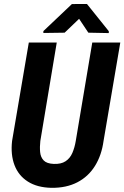

<svg xmlns="http://www.w3.org/2000/svg" viewBox="-20 -922 617 953"><path d="M438 -710.9H577.1L494.1 -223.1Q484.4 -151.4 451.4 -98.4Q418.5 -45.4 363.8 -17.1Q309.1 11.2 234.9 10.3Q164.6 8.8 118.2 -20.8Q71.8 -50.3 52 -102.3Q32.2 -154.3 40 -222.7L123 -710.9H261.7L180.2 -222.2Q176.8 -192.9 179.2 -167.2Q181.6 -141.6 196.8 -125.7Q211.9 -109.9 246.6 -108.4Q283.2 -106.9 305.4 -121.6Q327.6 -136.2 339.1 -162.8Q350.6 -189.5 356 -222.2ZM411.6 -902.3 520 -767.1V-757.8L418.5 -759.8L372.6 -828.6L300.8 -759.8L195.3 -758.3V-767.6L336.9 -901.9Z"/></svg>

Font: Roboto Condensed
Style: Bold Italic
Weight: 700
Italic angle: -12°
Designer: Christian Robertson
Foundry: Google
Version: Version 3.0